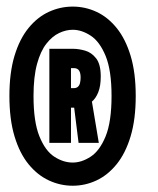

<svg xmlns="http://www.w3.org/2000/svg" viewBox="-20 -736 490 594"><path d="M205 -161.4Q166.5 -161.4 131.2 -177.8Q95.9 -194.2 68.3 -228Q40.7 -261.8 24.9 -314.3Q9.1 -366.8 9.1 -439Q9.1 -511.1 24.9 -563.4Q40.7 -615.6 68.3 -649.4Q95.9 -683.2 131.2 -699.4Q166.5 -715.6 205 -715.6Q243.5 -715.6 278.5 -699.4Q313.5 -683.2 340.9 -649.4Q368.3 -615.6 384.1 -563.4Q399.9 -511.1 399.9 -439Q399.9 -366.8 384.1 -314.3Q368.3 -261.8 340.9 -228Q313.5 -194.2 278.5 -177.8Q243.5 -161.4 205 -161.4ZM205 -233.1Q232.6 -233.1 260.5 -251.3Q288.4 -269.4 306.8 -314.3Q325.1 -359.2 325.1 -439Q325.1 -518.3 306.8 -562.9Q288.4 -607.6 260.5 -625.7Q232.6 -643.9 205 -643.9Q184.2 -643.9 163 -633.9Q141.7 -623.9 123.6 -600.9Q105.4 -577.9 94.6 -538.2Q83.7 -498.5 83.7 -439Q83.7 -359.2 101.9 -314.3Q120 -269.4 147.9 -251.3Q175.8 -233.1 205 -233.1ZM199.6 -525.3V-463.3H208.1Q216.4 -463.3 221.1 -467.6Q225.9 -471.9 227.6 -479.5Q229.4 -487.1 229.4 -496.4Q229.4 -510.7 224.4 -518Q219.4 -525.3 208.1 -525.3ZM132.7 -294V-585H206.9Q223.1 -585 243.1 -579.4Q263 -573.8 277.4 -555.5Q291.7 -537.1 291.7 -499.7Q291.7 -469.6 284 -450.6Q276.4 -431.5 263.9 -421.2Q251.4 -410.9 237.5 -406.9Q223.6 -402.9 211 -402.9H199.6V-294ZM223.1 -294 208 -414.6 263.3 -428.1 285.7 -294Z"/></svg>

Font: League Mono Thin Condensed
Style: Regular
Weight: 100
Width: 1
Designer: Tyler Finck
Foundry: The League of Moveable Type / Tyler Finck
Version: Version 2.300;RELEASE